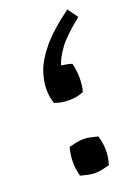

<svg xmlns="http://www.w3.org/2000/svg" viewBox="-121 -657 512 715"><g transform="rotate(-20 134.5 -300.0)"><path d="M269 -564Q205 -513 179.5 -477.5Q154 -442 147 -416Q156 -415 169 -412.5Q182 -410 189 -407Q196 -376 196 -349Q196 -319 189 -295Q176 -290 163 -287Q150 -284 133 -284Q100 -284 74 -294Q65 -321 65 -350Q65 -383 78 -421Q91 -459 128.5 -504.5Q166 -550 240 -604ZM130 4Q117 4 102.5 1Q88 -2 73 -6Q65 -35 65 -62Q65 -90 73 -120Q88 -124 102.5 -127Q117 -130 130 -130Q144 -130 158 -127Q172 -124 187 -120Q196 -90 196 -62Q196 -35 187 -6Q172 -2 158 1Q144 4 130 4Z"/></g></svg>

Font: Ruwudu SemiBold
Style: Regular
Weight: 600
Designer: Becca Hirsbrunner Spalinger
Foundry: SIL International
Version: Version 3.000